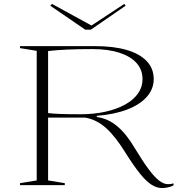

<svg xmlns="http://www.w3.org/2000/svg" viewBox="-20 -943 918 978"><path d="M806 15Q779 15 752 -2Q725 -19 693.5 -58Q662 -97 621 -162Q569 -247 520.5 -290.5Q472 -334 414 -344H225V-24L310 -10V0H82V-10L167 -24V-684L82 -698V-708H465Q559 -708 625.5 -688.5Q692 -669 727.5 -631.5Q763 -594 763 -540Q763 -490 728 -450Q693 -410 627.5 -385Q562 -360 473 -353V-347Q502 -343 527.5 -331.5Q553 -320 576.5 -300.5Q600 -281 622.5 -253Q645 -225 668 -186Q708 -120 737.5 -80.5Q767 -41 790.5 -23Q814 -5 835 -5Q849 -4 864 -9V1Q855 6 845 9Q835 12 825 13.5Q815 15 806 15ZM389 -361Q459 -361 517 -374Q575 -387 617.5 -410.5Q660 -434 683 -467Q706 -500 706 -539Q706 -588 675.5 -622Q645 -656 588 -674.5Q531 -693 450 -693Q378 -693 322.5 -690.5Q267 -688 225 -683V-367Q249 -364 288.5 -362.5Q328 -361 389 -361ZM613 -923 620 -914 443 -792H414L236 -914L245 -923L446 -813Z"/></svg>

Font: Kalnia SemiExpanded ExtraLight
Style: Regular
Weight: 250
Width: 6
Designer: Frida Medrano
Foundry: Frida Medrano
Version: Version 1.105